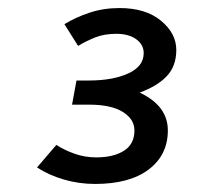

<svg xmlns="http://www.w3.org/2000/svg" viewBox="-20 -727 490 477"><path d="M216 -270Q176 -270 138.5 -281Q101 -292 72 -311L120 -367Q140 -354 165.5 -345Q191 -336 219 -336Q262 -336 288 -352.5Q314 -369 314 -403Q314 -431 285 -449Q256 -467 201 -467H159L170 -527H201Q260 -527 298.5 -544.5Q337 -562 337 -595Q337 -616 318.5 -629.5Q300 -643 269 -643Q239 -643 216.5 -634Q194 -625 174 -613L140 -667Q168 -684 202.5 -695.5Q237 -707 277 -707Q342 -707 380 -675.5Q418 -644 418 -603Q418 -563 394.5 -538Q371 -513 327 -497Q397 -464 397 -403Q397 -342 349.5 -306Q302 -270 216 -270Z"/></svg>

Font: ABeeZee
Style: Italic
Weight: 400
Italic angle: -10°
Designer: Anja Meiners
Foundry: Anja Meiners
Version: Version 1.003; ttfautohint (v1.8.3)